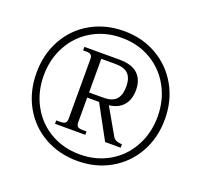

<svg xmlns="http://www.w3.org/2000/svg" viewBox="-126 -866 1070 1019"><g transform="rotate(20 408.5 -356.5)"><path d="M771 -356Q771 -251 724 -167.5Q677 -84 594.5 -37Q512 10 409 10Q305 10 222 -37Q139 -84 92.5 -167.5Q46 -251 46 -356Q46 -461 92.5 -545Q139 -629 222 -676Q305 -723 409 -723Q512 -723 594.5 -675.5Q677 -628 724 -544.5Q771 -461 771 -356ZM730 -356Q730 -449 688.5 -524.5Q647 -600 574 -642.5Q501 -685 409 -685Q317 -685 243.5 -642.5Q170 -600 128.5 -524.5Q87 -449 87 -356Q87 -263 128.5 -187.5Q170 -112 243.5 -69.5Q317 -27 409 -27Q501 -27 574 -69.5Q647 -112 688.5 -187.5Q730 -263 730 -356ZM602 -154V-135H514L411 -324H344V-185Q344 -168 351.5 -161Q359 -154 382 -154H402V-135H231V-154H251Q274 -154 282 -161Q290 -168 290 -185V-524Q290 -552 259 -552H238V-572H436Q506 -572 540 -540Q574 -508 574 -450Q574 -397 547 -364.5Q520 -332 466 -325L550 -178Q561 -156 602 -154ZM344 -353H425Q475 -353 497 -377Q519 -401 519 -450Q519 -497 496.5 -520Q474 -543 425 -543H344Z"/></g></svg>

Font: Taviraj Light
Style: Regular
Weight: 300
Designer: Katatrad Team
Foundry: CadsonDemak
Version: Version 1.001